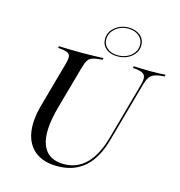

<svg xmlns="http://www.w3.org/2000/svg" viewBox="-112 -851 900 961"><g transform="rotate(15 338.5 -370.5)"><path d="M271 11.3Q200 11.3 156.9 -21.8Q113.7 -54.8 102.4 -115.7Q91.1 -176.6 114.5 -261.3L179 -492.7Q187.1 -521 185.1 -534.7Q183.1 -548.4 168.5 -554Q154 -559.7 121.8 -562.1L124.2 -571Q145.2 -570.2 173.8 -569.4Q202.4 -568.5 238.7 -568.5Q271.8 -568.5 300.8 -569.4Q329.8 -570.2 354.8 -571L352.4 -562.1Q319.4 -559.7 302.4 -554.4Q285.5 -549.2 277 -535.5Q268.5 -521.8 260.5 -492.7L199.2 -273.4Q162.9 -142.7 189.1 -75Q215.3 -7.3 300 -7.3Q366.9 -7.3 413.7 -53.2Q460.5 -99.2 486.3 -188.7L569.4 -487.9Q577.4 -516.1 575 -531Q572.6 -546 557.3 -552.8Q541.9 -559.7 509.7 -562.1L511.3 -571Q529 -570.2 550.4 -569.4Q571.8 -568.5 596 -568.5Q623.4 -568.5 643.5 -569.4Q663.7 -570.2 676.6 -571L674.2 -562.1Q641.1 -559.7 623.4 -553.2Q605.6 -546.8 596 -532.3Q586.3 -517.7 578.2 -487.9L494.4 -187.1Q466.9 -86.3 411.3 -37.5Q355.6 11.3 271 11.3ZM419.4 -597.6Q382.3 -597.6 359.7 -616.5Q337.1 -635.5 337.1 -666.1Q337.1 -701.6 366.5 -726.6Q396 -751.6 437.9 -751.6Q474.2 -751.6 497.6 -732.3Q521 -712.9 521 -682.3Q521 -658.1 507.7 -639.1Q494.4 -620.2 471.4 -608.9Q448.4 -597.6 419.4 -597.6ZM420.2 -603.2Q446.8 -603.2 468.1 -613.7Q489.5 -624.2 502 -641.9Q514.5 -659.7 514.5 -682.3Q514.5 -709.7 492.7 -727.8Q471 -746 437.1 -746Q398.4 -746 371 -722.6Q343.5 -699.2 343.5 -666.1Q343.5 -637.9 364.9 -620.6Q386.3 -603.2 420.2 -603.2Z"/></g></svg>

Font: Playfair 144pt
Style: Italic
Weight: 400
Italic angle: -15.6°
Designer: Claus Eggers Sørensen
Foundry: Claus Eggers Sørensen
Version: Version 2.001;gftools[0.9.30]